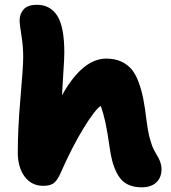

<svg xmlns="http://www.w3.org/2000/svg" viewBox="-20 -759 723 812"><path d="M163.1 26.9Q113.3 26.9 84.2 -12.2Q55.2 -51.3 55.2 -113.8Q55.2 -214.8 66.7 -346.2Q78.1 -477.5 78.1 -517.1Q78.1 -563 70.6 -609.4Q63 -655.8 63 -672.9Q63 -701.2 80.6 -720Q98.1 -738.8 136.2 -738.8Q192.4 -738.8 222.2 -692.4Q252 -646 252 -536.1Q252 -511.2 247.8 -450.2Q243.7 -389.2 242.2 -356Q329.1 -511.2 429.2 -511.2Q464.8 -511.2 491.5 -499.3Q518.1 -487.3 535.9 -466.6Q553.7 -445.8 566.4 -411.1Q579.1 -376.5 586.4 -338.4Q593.8 -300.3 600.1 -246.1Q602.5 -228 605.2 -212.2Q607.9 -196.3 610.6 -184.8Q613.3 -173.3 617.2 -161.4Q621.1 -149.4 623.3 -142.8Q625.5 -136.2 630.4 -126.7Q635.3 -117.2 637 -114.3Q638.7 -111.3 643.8 -102.3Q648.9 -93.3 649.9 -91.8Q663.1 -66.4 663.1 -43.9Q663.1 -8.3 641.1 12.5Q619.1 33.2 579.1 33.2Q517.1 33.2 487.3 -6.3Q457.5 -45.9 445.8 -122.1Q434.1 -203.1 425.8 -241.5Q417.5 -279.8 405.8 -311Q380.9 -294.4 333.3 -216.8Q285.6 -139.2 232.9 -20Q219.7 7.8 204.6 17.3Q189.5 26.9 163.1 26.9Z"/></svg>

Font: Shantell Sans Bouncy
Style: Regular
Weight: 800
Designer: Stephen Nixon, Anya Danilova, Shantell Martin
Foundry: Arrow Type
Version: Version 1.006;[9816181b4]